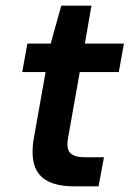

<svg xmlns="http://www.w3.org/2000/svg" viewBox="-20 -654 455 674"><path d="M239 0Q182 0 147 -18.5Q112 -37 100.5 -75Q89 -113 99 -170L140 -401H58L76 -501H158L195 -634H301L278 -501H415L397 -401H260L219 -170Q212 -131 227 -116.5Q242 -102 277 -102H345L326 0Z"/></svg>

Font: DM Sans 17pt SemiBold
Style: Italic
Weight: 600
Italic angle: -10°
Version: Version 4.004;gftools[0.9.30]